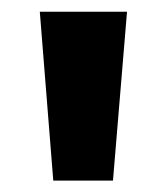

<svg xmlns="http://www.w3.org/2000/svg" viewBox="-20 -720 285 328"><path d="M71 -411.5 48 -700H197L173 -411.5Z"/></svg>

Font: Overpass
Style: Bold
Weight: 700
Designer: Delve Withrington, Dave Bailey, Thomas Jockin
Foundry: Delve Fonts LLC
Version: Version 4.000; ttfautohint (v1.8.3)